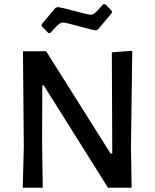

<svg xmlns="http://www.w3.org/2000/svg" viewBox="-20 -883 728 903"><path d="M476 -863 506 -831V-822L441 -745L431 -740Q410 -743 349.5 -760Q289 -777 276 -777Q271 -777 265.5 -774.5Q260 -772 254 -767Q248 -762 243.5 -757Q239 -752 230.5 -743Q222 -734 217 -728H207L176 -760V-769L241 -846L252 -850Q273 -847 333.5 -830.5Q394 -814 407 -814Q411 -814 414.5 -815Q418 -816 422 -819Q426 -822 429.5 -824.5Q433 -827 438 -832.5Q443 -838 446 -841.5Q449 -845 455.5 -852Q462 -859 466 -863ZM602 -644 596 -192 599 0H488L186 -481H179L178 -215L181 0H87L92 -190L88 -642H197L500 -161H508L506 -637Z"/></svg>

Font: Alegreya Sans SC Medium
Style: Regular
Weight: 500
Designer: Juan Pablo del Peral
Foundry: Huerta Tipografica
Version: Version 2.001;PS 002.001;hotconv 1.0.88;makeotf.lib2.5.64775